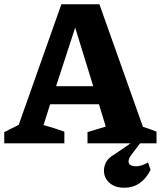

<svg xmlns="http://www.w3.org/2000/svg" viewBox="-34 -675 757 904"><path d="M639 -78Q656 -73 672 -67Q688 -61 703 -55V0H378V-53L464 -79L432 -184H202L171 -86Q197 -79 221 -71.5Q245 -64 269 -55V0H-14V-53L54 -87L255 -655H434ZM230 -269H405L320 -545ZM551 209Q513 209 489 192Q465 175 458 149Q451 123 462 96Q473 69 506 51L607 -18H639L586 52Q567 76 572.5 92Q578 108 606 108Q620 108 634.5 103Q649 98 663 90L675 125Q632 209 551 209Z"/></svg>

Font: Piazzolla SC
Style: Bold
Weight: 700
Designer: Juan Pablo del Peral
Foundry: Huerta Tipografica
Version: Version 1.330